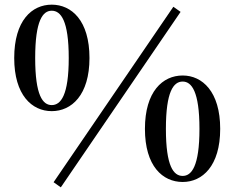

<svg xmlns="http://www.w3.org/2000/svg" viewBox="-20 -771 1006 824"><path d="M202 -294C287 -294 364 -363 364 -522C364 -683 287 -751 202 -751C117 -751 41 -683 41 -522C41 -363 117 -294 202 -294ZM202 -320C164 -320 131 -360 131 -522C131 -684 164 -725 202 -725C241 -725 275 -683 275 -522C275 -362 241 -320 202 -320ZM764 10C848 10 925 -58 925 -218C925 -378 848 -447 764 -447C678 -447 602 -378 602 -218C602 -58 678 10 764 10ZM764 -16C725 -16 692 -57 692 -218C692 -379 725 -421 764 -421C802 -421 836 -379 836 -218C836 -57 802 -16 764 -16ZM241 33 755 -720 724 -742 210 11Z"/></svg>

Font: Noto Serif JP
Style: Bold
Weight: 700
Designer: Ryoko NISHIZUKA 西塚涼子 (kana & ideographs); Frank Grießhammer (Latin, Greek & Cyrillic); Wenlong ZHANG 张文龙 (bopomofo); San
Foundry: Adobe
Version: Version 2.001;hotconv 1.1.0;makeotfexe 2.6.0